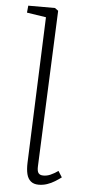

<svg xmlns="http://www.w3.org/2000/svg" viewBox="-55 -799 376 845"><g transform="rotate(5 133.0 -376.5)"><path d="M117 -723 32 -736 35 -767H153L168 -756L139 -67Q138 -45 144.5 -36.5Q151 -28 166 -28Q182 -28 197 -34.5Q212 -41 231 -54L248 -27Q236 -18 220 -8Q204 2 186 8Q168 14 149 14Q127 14 114 3Q101 -8 96 -28Q91 -48 92 -78Z"/></g></svg>

Font: Literata 18pt ExtraLight
Style: Italic
Weight: 250
Italic angle: -2°
Designer: Latin by Veronika Burian and Jose Scaglione. Greek by Irene Vlachou. Cyrillic by Vera Evstafieva
Foundry: TypeTogether
Version: Version 3.103;gftools[0.9.29]